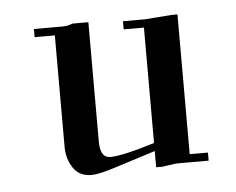

<svg xmlns="http://www.w3.org/2000/svg" viewBox="-34 -339 454 369"><g transform="rotate(-5 193.5 -154.5)"><path d="M355.5 -15.6H320.3Q308.6 -15.6 293 -15.6L265.6 -11.7H253.9V-43L179.7 -19.5Q144.5 -7.8 128.9 -7.8Q105.5 -7.8 93.8 -25.4Q82 -43 82 -66.4V-281.2H43V-296.9H97.7Q109.4 -296.9 117.2 -300.8H132.8H148.4V-70.3Q148.4 -39.1 168 -39.1Q191.4 -39.1 253.9 -58.6V-281.2H214.8V-296.9H257.8L308.6 -300.8H320.3V-31.2H355.5Z"/></g></svg>

Font: 和音 by 宁静之雨，公众号njzyshare
Style: Regular
Weight: 400
Designer: Steve Matteson
Foundry: Ascender Corporation
Version: Version 6.00;June 8, 2018;FontCreator 11.0.0.2388 32-bit